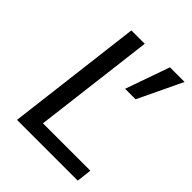

<svg xmlns="http://www.w3.org/2000/svg" viewBox="-202 -832 947 947"><g transform="rotate(45 271.0 -358.5)"><path d="M347.7 -485.4 429.2 -716.8H531.2L420.9 -485.4ZM79.1 0 166 -710.9H259.3L181.6 -78.6H512.2L502.9 0Z"/></g></svg>

Font: Ride
Style: Italic
Weight: 400
Version: Version 3.000